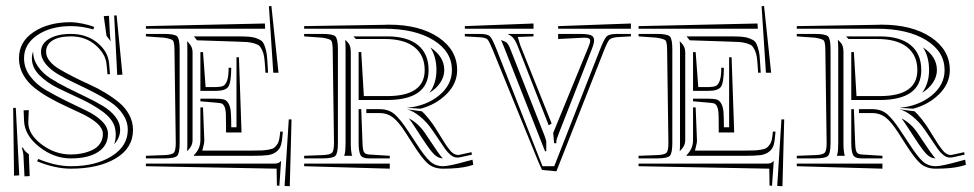

<svg xmlns="http://www.w3.org/2000/svg" viewBox="-20 -608 3282 647"><path d="M384.8 -170.4Q384.8 -143.6 364.7 -122.1Q370.1 -136.2 370.1 -157.2Q369.1 -172.4 366.2 -182.1Q356.9 -209.5 324.5 -232.9Q292 -256.3 253.2 -274.2Q214.4 -292 176.3 -310.5Q138.2 -329.1 112.8 -354.7Q87.4 -380.4 87.4 -411.6Q87.4 -424.3 91.8 -434.6V-433.6Q91.8 -407.2 107.9 -384Q124 -360.8 149.9 -344.2Q175.8 -327.6 207 -312Q238.3 -296.4 269.5 -281.5Q300.8 -266.6 326.7 -251Q352.5 -235.4 368.7 -214.8Q384.8 -194.3 384.8 -170.4ZM24.4 -244.1 33.2 -244.6 44.9 -17.1 27.3 -16.1ZM77.1 -88.4 80.1 -14.6 62.5 -13.7 59.1 -82Q58.6 -95.7 53.2 -110.4H57.6Q61 -99.6 77.1 -88.4ZM105 -64.5 108.9 -72.3Q168 -47.9 218.8 -47.9Q302.2 -47.9 356.4 -81.8Q410.6 -115.7 410.6 -170.4Q410.6 -198.2 394.5 -222.4Q378.4 -246.6 352.5 -263.9Q326.7 -281.2 295.7 -297.1Q264.6 -313 233.4 -327.6Q202.1 -342.3 176.3 -357.4Q150.4 -372.6 134.3 -392.1Q118.2 -411.6 118.2 -433.6Q118.2 -460.9 145.8 -477.3Q173.3 -493.7 218.8 -493.7Q271.5 -493.7 307.9 -464.1Q344.2 -434.6 347.7 -394L350.6 -358.4L342.3 -357.4L338.9 -392.6Q335.4 -426.8 301.8 -456.1Q268.1 -485.4 219.2 -485.4Q178.2 -485.4 156.7 -471.4Q135.3 -457.5 135.3 -433.6Q135.3 -417 147.9 -401.6Q160.6 -386.2 181.2 -374.3Q201.7 -362.3 228 -348.9Q254.4 -335.4 281.7 -323.2Q309.1 -311 335.4 -294.9Q361.8 -278.8 382.3 -261.7Q402.8 -244.6 415.5 -220.9Q428.2 -197.3 428.2 -170.4Q428.2 -108.9 369.9 -74.2Q311.5 -39.6 218.8 -39.6Q165.5 -39.6 105 -64.5ZM375 -355.5 364.7 -555.7 373 -556.2 392.6 -356.4ZM294.4 -508.8Q257.3 -520 218.8 -520Q150.9 -520 106 -489.7Q61 -459.5 61 -411.6Q61 -378.4 82 -350.6Q103 -322.8 134.3 -304.7Q165.5 -286.6 202.4 -268.3Q239.3 -250 270.5 -235.4Q301.8 -220.7 322.8 -200.4Q343.8 -180.2 343.8 -157.2Q343.8 -117.2 310.3 -95.7Q276.9 -74.2 218.8 -74.2Q161.6 -74.2 112.1 -113.3Q62.5 -152.3 61 -201.7L59.6 -236.3L77.1 -236.8L75.2 -193.4Q76.7 -153.8 121.3 -120.6Q166 -87.4 218.8 -87.4Q238.3 -87.4 256.3 -91.1Q274.4 -94.7 290.8 -102.3Q307.1 -109.9 316.9 -124Q326.7 -138.2 326.7 -156.7V-157.2Q326.7 -163.1 324.7 -168.5Q319.3 -183.6 301 -197.8Q282.7 -211.9 257.6 -224.1Q232.4 -236.3 203.4 -249.5Q174.3 -262.7 146.2 -278.6Q118.2 -294.4 95.2 -312.7Q72.3 -331.1 58.1 -356.4Q43.9 -381.8 43.9 -411.6Q43.9 -467.3 93.5 -500.2Q143.1 -533.2 218.8 -533.2Q233.9 -533.2 257.3 -528.6Q280.8 -523.9 297.4 -517.1ZM338.9 -487.3 329.6 -553.7 347.2 -554.7 350.1 -497.6Q351.1 -479 353 -468.8Z M664.1 -432.6 672.9 -314.5H706.5Q724.1 -314.9 731.9 -318.4Q739.7 -321.8 745.1 -335.9Q750.5 -350.1 750.5 -379.9L759.3 -379.4Q758.8 -328.6 749 -315.2Q739.3 -301.8 706.5 -301.8H655.3V-432.6ZM900.9 -362.8 886.2 -586.9 894.5 -587.9 918.5 -362.8ZM883.3 -362.8H874.5L873.5 -379.4Q872.1 -401.4 870.4 -414.3Q868.7 -427.2 863.8 -438Q858.9 -448.7 854 -453.4Q849.1 -458 836.9 -461.7Q824.7 -465.3 812.5 -466.3Q800.3 -467.3 777.3 -467.8L644 -472.2L633.3 -485.4H777.3Q802.7 -485.4 817.6 -484.4Q832.5 -483.4 845 -478.8Q857.4 -474.1 863 -468.8Q868.7 -463.4 873.3 -449.2Q877.9 -435.1 879.4 -421.1Q880.9 -407.2 882.3 -380.4ZM872.6 -528.8 873.5 -511.2H471.7V-520ZM655.3 -246.1H664.1L668.5 -135.3Q668.9 -127.9 664.6 -111.8L661.6 -100.6H830.1Q851.6 -100.6 862.3 -101.1Q873 -101.6 885.5 -103.8Q897.9 -106 903.1 -109.6Q908.2 -113.3 913.6 -120.8Q918.9 -128.4 920.9 -138.7Q922.9 -148.9 924.3 -164.6H933.1Q931.2 -135.3 927.2 -120.6Q923.3 -106 911.4 -96.7Q899.4 -87.4 882.1 -85.2Q864.7 -83 830.1 -83H633.3V-85Q655.3 -106.9 655.3 -135.3ZM706.5 -262.2 655.3 -266.6V-275.4H706.5Q725.1 -275.4 734.6 -272.7Q744.1 -270 750.2 -259Q756.3 -248 757.8 -230.7Q759.3 -213.4 759.3 -179.2H776.9V-415H785.2L793.9 -161.6H741.7V-179.2V-187Q741.7 -214.8 741 -227.8Q740.2 -240.7 736.1 -249.3Q731.9 -257.8 726.1 -259.5Q720.2 -261.2 706.5 -262.2ZM921.4 18.1 913.1 17.1 912.1 -39.6 471.7 -47.9V-56.6H900.4Q911.6 -56.6 916.7 -58.3Q921.9 -60.1 926.8 -65.4H927.2ZM939 18.6 953.1 -205.6H962.4L956.5 19.5ZM471.7 -485.4V-493.7H532.7Q568.4 -493.7 576.9 -485.4Q585.4 -477.1 585.4 -441.4V-127Q585.4 -91.3 576.9 -82.8Q568.4 -74.2 532.7 -74.2H471.7V-83L534.7 -85.4Q559.6 -86.4 565.9 -93.5Q572.3 -100.6 572.3 -126L567.9 -441.4Q567.4 -466.3 562.5 -471.7Q557.6 -477.1 532.7 -481ZM628.9 -135.3Q628.9 -117.2 614.7 -103L610.4 -98.6Q611.3 -105 611.3 -127V-441.4Q611.3 -461.9 610.4 -469.2L614.7 -464.8Q628.9 -450.7 628.9 -432.6Z M1004.9 -56.6H1293.5V-39.6L1004.9 -47.9ZM1283.7 -271H1188.5V-432.6H1197.3L1206.1 -284.2H1284.7Q1411.1 -284.2 1411.1 -371.6Q1411.1 -421.4 1376.7 -449Q1342.3 -476.6 1275.9 -476.6H1179.2L1170.9 -485.4H1284.7Q1352.5 -485.4 1388.4 -456.1Q1424.3 -426.8 1424.3 -371.6Q1424.3 -271 1283.7 -271ZM1201.7 -122.6Q1202.6 -102.5 1206.5 -95.5Q1210.4 -88.4 1223.1 -87.4L1293.5 -83V-74.2H1223.1Q1200.7 -74.2 1194.6 -85.9Q1188.5 -97.7 1188.5 -127V-240.2H1197.3ZM1004.9 -485.4V-493.7H1065.9Q1101.6 -493.7 1110.1 -485.4Q1118.7 -477.1 1118.7 -441.4V-127Q1118.7 -91.3 1110.1 -82.8Q1101.6 -74.2 1065.9 -74.2H1004.9V-83L1067.9 -85.4Q1092.8 -86.4 1099.1 -93.5Q1105.5 -100.6 1105.5 -126L1101.1 -441.4Q1100.6 -466.3 1095.7 -471.7Q1090.8 -477.1 1065.9 -481ZM1401.9 -232.9Q1412.1 -223.6 1425.5 -206.8Q1439 -189.9 1445.8 -178.7L1460.4 -155.3Q1462.9 -151.9 1470.2 -139.6Q1477.5 -127.4 1482.2 -120.6Q1486.8 -113.8 1493.9 -104.5Q1501 -95.2 1507.8 -90.8Q1514.6 -86.4 1521 -85.9H1526.4L1568.8 -95.2L1570.3 -86.9L1553.2 -83L1528.3 -77.6Q1525.9 -77.1 1520.5 -77.1Q1509.3 -77.1 1498.5 -85.9Q1487.8 -94.7 1480 -106Q1472.2 -117.2 1451.7 -147.9L1435.5 -171.4Q1418.9 -196.3 1394.8 -215.8Q1370.6 -235.4 1350.6 -239.7ZM1397 -241.7 1350.6 -244.6Q1415.5 -250.5 1459.2 -286.1Q1502.9 -321.8 1502.9 -371.6Q1502.9 -434.6 1440.4 -472.9Q1377.9 -511.2 1275.9 -511.2H1004.9V-520L1274.9 -524.4Q1277.8 -524.4 1282.7 -524.7Q1287.6 -524.9 1290 -524.9Q1393.6 -524.9 1457 -482.4Q1520.5 -439.9 1520.5 -371.6Q1520.5 -326.7 1484.9 -291Q1449.2 -255.4 1397 -241.7ZM1572.3 -69.8 1574.7 -52.7 1560.1 -48.3Q1528.3 -39.6 1473.1 -39.6Q1441.4 -39.6 1421.6 -56.9Q1401.9 -74.2 1371.1 -123L1346.7 -161.1Q1322.8 -198.2 1303.7 -212.6Q1284.7 -227.1 1258.8 -227.1H1214.4V-240.2H1258.8Q1289.6 -240.2 1309.3 -223.4Q1329.1 -206.5 1356.4 -164.6L1381.3 -127Q1410.6 -81.1 1429 -64.5Q1447.3 -47.9 1473.1 -47.9Q1493.2 -47.9 1555.7 -65.4ZM1472.2 -74.2Q1456.5 -74.7 1443.1 -87.6Q1429.7 -100.6 1403.3 -141.1L1378.4 -179.2Q1374.5 -185.5 1366.7 -196.8Q1358.9 -208 1357.9 -209Q1390.1 -192.9 1414.1 -156.7L1429.7 -133.3Q1460.4 -86.4 1472.2 -74.2ZM1427.2 -295.4Q1450.7 -327.1 1450.7 -371.6Q1450.7 -417 1430.2 -448.2Q1477.1 -417.5 1477.1 -371.6Q1477.1 -350.1 1463.9 -329.8Q1450.7 -309.6 1427.2 -295.4ZM1143.1 -472.2 1144.5 -472.7 1152.3 -464.8Q1162.1 -455.1 1162.1 -432.6V-127V-121.1Q1162.1 -102.5 1165 -88.9Q1165 -87.9 1165.8 -85.9Q1166.5 -84 1167 -83H1139.6Q1139.6 -84 1140.6 -85.9Q1141.6 -87.9 1141.6 -88.9Q1144.5 -100.6 1144.5 -127V-441.4Q1144.5 -462.9 1143.1 -472.2Z M2106 -528.8V-511.2H1860.8V-520ZM1838.9 -191.9 1829.1 -185.5 1726.6 -447.3Q1718.3 -469.2 1710.7 -478.5Q1703.1 -487.8 1692.4 -492.2V-493.7H1777.8V-485.4L1724.6 -483.4L1733.4 -455.1ZM1777.8 -528.8V-511.2H1546.4V-520ZM1808.1 -47.9H1847.7L2002 -441.4Q2016.1 -477.5 2024.7 -485.6Q2033.2 -493.7 2059.6 -493.7H2106V-485.4L2059.6 -482.9Q2040 -481 2033.4 -474.1Q2026.9 -467.3 2014.2 -435.1L1855 -30.8L1806.6 -35.2L1793.9 -63.5L1640.6 -439.5Q1628.4 -469.2 1622.8 -475.1Q1617.2 -481 1598.1 -482.4L1546.4 -485.4V-493.7H1596.2Q1622.6 -493.7 1630.9 -485.6Q1639.2 -477.5 1653.3 -441.4ZM1860.8 -476.6V-493.7H1932.6Q1960.4 -493.7 1971.2 -489.3Q1981.9 -484.9 1981.9 -472.7Q1981.9 -460.9 1974.1 -441.9L1864.3 -161.6Q1854.5 -137.7 1854.5 -129.4Q1854.5 -127.4 1855 -127V-125.5H1847.2L1844.2 -160.2L1963.9 -452.1Q1968.8 -463.9 1968.8 -471.2Q1968.8 -481 1950.2 -481Q1942.9 -481 1938.5 -480.5ZM1821.3 -129.9V-129.4ZM1820.8 -132.3V-99.1L1816.9 -97.7L1677.7 -451.2Q1675.8 -456.5 1672.6 -463.6Q1669.4 -470.7 1668.5 -473.1Q1670.9 -472.2 1675.3 -470.5Q1679.7 -468.8 1681.2 -468Q1682.6 -467.3 1685.8 -465.3Q1689 -463.4 1690.4 -460.9Q1691.9 -458.5 1694.3 -454.6Q1696.8 -450.7 1698.7 -445.3L1814.5 -151.9Q1816.4 -147 1817.6 -142.8Q1818.8 -138.7 1819.6 -136Q1820.3 -133.3 1820.8 -132.3Z M2324.2 -432.6 2333 -314.5H2366.7Q2384.3 -314.9 2392.1 -318.4Q2399.9 -321.8 2405.3 -335.9Q2410.6 -350.1 2410.6 -379.9L2419.4 -379.4Q2418.9 -328.6 2409.2 -315.2Q2399.4 -301.8 2366.7 -301.8H2315.4V-432.6ZM2561 -362.8 2546.4 -586.9 2554.7 -587.9 2578.6 -362.8ZM2543.5 -362.8H2534.7L2533.7 -379.4Q2532.2 -401.4 2530.5 -414.3Q2528.8 -427.2 2523.9 -438Q2519 -448.7 2514.2 -453.4Q2509.3 -458 2497.1 -461.7Q2484.9 -465.3 2472.7 -466.3Q2460.4 -467.3 2437.5 -467.8L2304.2 -472.2L2293.5 -485.4H2437.5Q2462.9 -485.4 2477.8 -484.4Q2492.7 -483.4 2505.1 -478.8Q2517.6 -474.1 2523.2 -468.8Q2528.8 -463.4 2533.4 -449.2Q2538.1 -435.1 2539.6 -421.1Q2541 -407.2 2542.5 -380.4ZM2532.7 -528.8 2533.7 -511.2H2131.8V-520ZM2315.4 -246.1H2324.2L2328.6 -135.3Q2329.1 -127.9 2324.7 -111.8L2321.8 -100.6H2490.2Q2511.7 -100.6 2522.5 -101.1Q2533.2 -101.6 2545.7 -103.8Q2558.1 -106 2563.2 -109.6Q2568.4 -113.3 2573.7 -120.8Q2579.1 -128.4 2581.1 -138.7Q2583 -148.9 2584.5 -164.6H2593.3Q2591.3 -135.3 2587.4 -120.6Q2583.5 -106 2571.5 -96.7Q2559.6 -87.4 2542.2 -85.2Q2524.9 -83 2490.2 -83H2293.5V-85Q2315.4 -106.9 2315.4 -135.3ZM2366.7 -262.2 2315.4 -266.6V-275.4H2366.7Q2385.3 -275.4 2394.8 -272.7Q2404.3 -270 2410.4 -259Q2416.5 -248 2418 -230.7Q2419.4 -213.4 2419.4 -179.2H2437V-415H2445.3L2454.1 -161.6H2401.9V-179.2V-187Q2401.9 -214.8 2401.1 -227.8Q2400.4 -240.7 2396.2 -249.3Q2392.1 -257.8 2386.2 -259.5Q2380.4 -261.2 2366.7 -262.2ZM2581.5 18.1 2573.2 17.1 2572.3 -39.6 2131.8 -47.9V-56.6H2560.5Q2571.8 -56.6 2576.9 -58.3Q2582 -60.1 2586.9 -65.4H2587.4ZM2599.1 18.6 2613.3 -205.6H2622.6L2616.7 19.5ZM2131.8 -485.4V-493.7H2192.9Q2228.5 -493.7 2237.1 -485.4Q2245.6 -477.1 2245.6 -441.4V-127Q2245.6 -91.3 2237.1 -82.8Q2228.5 -74.2 2192.9 -74.2H2131.8V-83L2194.8 -85.4Q2219.7 -86.4 2226.1 -93.5Q2232.4 -100.6 2232.4 -126L2228 -441.4Q2227.5 -466.3 2222.7 -471.7Q2217.8 -477.1 2192.9 -481ZM2289.1 -135.3Q2289.1 -117.2 2274.9 -103L2270.5 -98.6Q2271.5 -105 2271.5 -127V-441.4Q2271.5 -461.9 2270.5 -469.2L2274.9 -464.8Q2289.1 -450.7 2289.1 -432.6Z M2665 -56.6H2953.6V-39.6L2665 -47.9ZM2943.8 -271H2848.6V-432.6H2857.4L2866.2 -284.2H2944.8Q3071.3 -284.2 3071.3 -371.6Q3071.3 -421.4 3036.9 -449Q3002.4 -476.6 2936 -476.6H2839.4L2831.1 -485.4H2944.8Q3012.7 -485.4 3048.6 -456.1Q3084.5 -426.8 3084.5 -371.6Q3084.5 -271 2943.8 -271ZM2861.8 -122.6Q2862.8 -102.5 2866.7 -95.5Q2870.6 -88.4 2883.3 -87.4L2953.6 -83V-74.2H2883.3Q2860.8 -74.2 2854.7 -85.9Q2848.6 -97.7 2848.6 -127V-240.2H2857.4ZM2665 -485.4V-493.7H2726.1Q2761.7 -493.7 2770.3 -485.4Q2778.8 -477.1 2778.8 -441.4V-127Q2778.8 -91.3 2770.3 -82.8Q2761.7 -74.2 2726.1 -74.2H2665V-83L2728 -85.4Q2752.9 -86.4 2759.3 -93.5Q2765.6 -100.6 2765.6 -126L2761.2 -441.4Q2760.7 -466.3 2755.9 -471.7Q2751 -477.1 2726.1 -481ZM3062 -232.9Q3072.3 -223.6 3085.7 -206.8Q3099.1 -189.9 3106 -178.7L3120.6 -155.3Q3123 -151.9 3130.4 -139.6Q3137.7 -127.4 3142.3 -120.6Q3147 -113.8 3154.1 -104.5Q3161.1 -95.2 3168 -90.8Q3174.8 -86.4 3181.2 -85.9H3186.5L3229 -95.2L3230.5 -86.9L3213.4 -83L3188.5 -77.6Q3186 -77.1 3180.7 -77.1Q3169.4 -77.1 3158.7 -85.9Q3147.9 -94.7 3140.1 -106Q3132.3 -117.2 3111.8 -147.9L3095.7 -171.4Q3079.1 -196.3 3054.9 -215.8Q3030.8 -235.4 3010.7 -239.7ZM3057.1 -241.7 3010.7 -244.6Q3075.7 -250.5 3119.4 -286.1Q3163.1 -321.8 3163.1 -371.6Q3163.1 -434.6 3100.6 -472.9Q3038.1 -511.2 2936 -511.2H2665V-520L2935.1 -524.4Q2938 -524.4 2942.9 -524.7Q2947.8 -524.9 2950.2 -524.9Q3053.7 -524.9 3117.2 -482.4Q3180.7 -439.9 3180.7 -371.6Q3180.7 -326.7 3145 -291Q3109.4 -255.4 3057.1 -241.7ZM3232.4 -69.8 3234.9 -52.7 3220.2 -48.3Q3188.5 -39.6 3133.3 -39.6Q3101.6 -39.6 3081.8 -56.9Q3062 -74.2 3031.2 -123L3006.8 -161.1Q2982.9 -198.2 2963.9 -212.6Q2944.8 -227.1 2918.9 -227.1H2874.5V-240.2H2918.9Q2949.7 -240.2 2969.5 -223.4Q2989.3 -206.5 3016.6 -164.6L3041.5 -127Q3070.8 -81.1 3089.1 -64.5Q3107.4 -47.9 3133.3 -47.9Q3153.3 -47.9 3215.8 -65.4ZM3132.3 -74.2Q3116.7 -74.7 3103.3 -87.6Q3089.8 -100.6 3063.5 -141.1L3038.6 -179.2Q3034.7 -185.5 3026.9 -196.8Q3019 -208 3018.1 -209Q3050.3 -192.9 3074.2 -156.7L3089.8 -133.3Q3120.6 -86.4 3132.3 -74.2ZM3087.4 -295.4Q3110.8 -327.1 3110.8 -371.6Q3110.8 -417 3090.3 -448.2Q3137.2 -417.5 3137.2 -371.6Q3137.2 -350.1 3124 -329.8Q3110.8 -309.6 3087.4 -295.4ZM2803.2 -472.2 2804.7 -472.7 2812.5 -464.8Q2822.3 -455.1 2822.3 -432.6V-127V-121.1Q2822.3 -102.5 2825.2 -88.9Q2825.2 -87.9 2825.9 -85.9Q2826.7 -84 2827.1 -83H2799.8Q2799.8 -84 2800.8 -85.9Q2801.8 -87.9 2801.8 -88.9Q2804.7 -100.6 2804.7 -127V-441.4Q2804.7 -462.9 2803.2 -472.2Z"/></svg>

Font: FoglihtenNo03
Style: Regular
Weight: 500
Version: Version 0.59